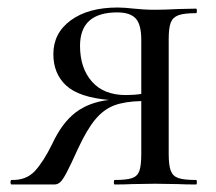

<svg xmlns="http://www.w3.org/2000/svg" viewBox="-20 -491 575 511"><path d="M502 0Q472 0 455 -1L393 -2L330 -1Q314 0 285 0Q283 0 283 -6Q283 -12 285 -12Q317 -12 331.5 -17Q346 -22 351 -36.5Q356 -51 356 -81V-222Q312 -221 284 -210.5Q256 -200 233.5 -173Q211 -146 187 -94Q168 -52 157.5 -32Q147 -12 140 -6Q133 0 125 0H11Q8 0 8 -6Q8 -12 11 -12Q50 -11 73 -36Q96 -61 119 -108Q145 -164 181 -191.5Q217 -219 270 -225Q190 -232 156 -263.5Q122 -295 122 -347Q122 -403 168.5 -437Q215 -471 293 -471Q311 -471 337 -468Q347 -467 361 -466Q375 -465 393 -465Q417 -465 455 -467L502 -468Q504 -468 504 -462Q504 -456 502 -456Q470 -456 455 -450.5Q440 -445 434.5 -431Q429 -417 429 -387V-81Q429 -51 434.5 -36.5Q440 -22 455 -17Q470 -12 502 -12Q504 -12 504 -6Q504 0 502 0ZM356 -241V-385Q356 -426 341 -442Q326 -458 292 -458Q193 -458 193 -369Q193 -310 224.5 -274Q256 -238 315 -238Q337 -238 356 -241Z"/></svg>

Font: Cormorant SC Medium
Style: Regular
Weight: 500
Designer: Christian Thalmann (Catharsis Fonts)
Version: Version 3.000